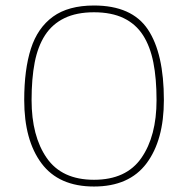

<svg xmlns="http://www.w3.org/2000/svg" viewBox="-20 -674 690 704"><path d="M580.9 -307.1Q580.9 -478 522.3 -565.9Q463.6 -653.8 324.6 -653.8Q230.7 -653.8 174.2 -612.9Q117.8 -571.9 93.3 -495.5Q68.8 -419.1 68.8 -307.1Q68.8 -160.1 132.2 -75.1Q195.6 9.9 324.6 9.9Q453.7 9.9 517.3 -75.1Q580.9 -160.1 580.9 -307.1ZM95.8 -307.1Q95.8 -385.8 107.2 -444.9Q118.7 -504 145.2 -545Q171.8 -585.9 216.3 -607.5Q260.8 -629 324.6 -629Q388.9 -629 433.5 -607.5Q478 -585.9 504.3 -545Q530.6 -504 542.3 -444.9Q554 -385.8 554 -307.1Q554 -174.9 498.4 -94.9Q442.9 -14.8 324.6 -14.8Q206.8 -14.8 151.3 -94.9Q95.8 -174.9 95.8 -307.1Z"/></svg>

Font: Arad-VF Thin Dots1
Style: Regular
Weight: 100
Designer: Mohammad Darvishi
Version: Version 1.000;August 30, 2024;FontCreator 15.0.0.2992 64-bit